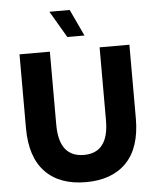

<svg xmlns="http://www.w3.org/2000/svg" viewBox="-61 -964 839 1027"><g transform="rotate(-5 359.0 -450.5)"><path d="M64 -304V-700H227V-308Q227 -134 361 -134Q494 -134 494 -308V-700H654V-304Q654 -148 577 -68Q500 12 359 12Q218 12 141 -68Q64 -148 64 -304ZM327 -770 243 -913H352L419 -770Z"/></g></svg>

Font: Chess Sans
Style: Bold
Weight: 700
Designer: Wolf Bōese
Foundry: Wolf Bōese
Version: Version 7.223